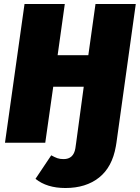

<svg xmlns="http://www.w3.org/2000/svg" viewBox="-20 -716 701 963"><path d="M661 -696 564 0 561 18Q543 122 477 174.5Q411 227 308 227Q215 227 158 181L237 63Q255 73 268 77.5Q281 82 299 82Q349 82 358 28L362 0L400 -281H247L207 0H5L103 -696H305L269 -439H423L459 -696Z"/></svg>

Font: FiraGO Heavy
Style: Italic
Weight: 900
Italic angle: -8°
Designer: bBox Type GmbH
Foundry: bBox Type GmbH
Version: Version 1.001